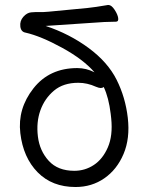

<svg xmlns="http://www.w3.org/2000/svg" viewBox="-20 -732 596 770"><path d="M415 -712Q427 -712 439.5 -693Q452 -674 454 -659.5Q456 -645 445 -645Q404 -645 342 -640L163 -628Q259 -596 335.5 -539.5Q412 -483 447.5 -412.5Q483 -342 492.5 -259.5Q502 -177 475.5 -114.5Q449 -52 398.5 -17Q348 18 283 18Q189 18 131 -41Q73 -100 61.5 -198Q50 -296 114 -377.5Q178 -459 290 -459Q326 -459 359 -442Q314 -494 229 -540.5Q144 -587 83 -601Q64 -604 61.5 -626Q59 -648 73.5 -664.5Q88 -681 105 -682.5Q122 -684 137 -683.5Q152 -683 174 -685L331 -700Q361 -703 413 -712ZM424 -275Q416 -341 396 -383Q391 -379 384 -379Q377 -379 365 -384Q330 -400 294 -400Q234 -400 196.5 -368.5Q159 -337 142 -289.5Q125 -242 132 -184.5Q139 -127 175.5 -87Q212 -47 278 -47Q321 -47 356.5 -70.5Q392 -94 412.5 -141Q433 -188 426 -257Z"/></svg>

Font: LXGW WenKai
Style: Regular
Weight: 400
Designer: LXGW / Fontworks Inc.
Foundry: LXGW / Fontworks Inc.
Version: Version 1.520; June 14, 2025